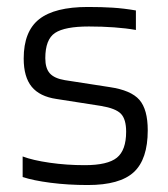

<svg xmlns="http://www.w3.org/2000/svg" viewBox="-20 -524 482 551"><path d="M235 -448Q166 -448 138 -429.5Q110 -411 110 -357Q110 -328 123 -313.5Q136 -299 166 -294L295 -274Q356 -265 380 -237.5Q404 -210 404 -150Q404 -67 364 -30Q324 7 232 7Q175 7 125 0.5Q75 -6 45 -16V-75Q74 -64 122.5 -57Q171 -50 223 -50Q289 -50 315.5 -71.5Q342 -93 342 -146Q342 -182 327 -197.5Q312 -213 270 -220L142 -240Q94 -247 71 -275Q48 -303 48 -356Q48 -434 92.5 -469Q137 -504 232 -504Q272 -504 303.5 -502Q335 -500 370 -494V-438Q342 -443 307.5 -445.5Q273 -448 235 -448Z"/></svg>

Font: Blinker Light
Style: Regular
Weight: 300
Designer: Juergen Huber
Foundry: supertype
Version: Version 1.017;hotconv 1.0.117;makeotfexe 2.5.65602